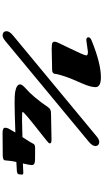

<svg xmlns="http://www.w3.org/2000/svg" viewBox="328 -1136 813 1509"><g transform="rotate(90 734.5 -381.5)"><path d="M1264.6 -154.8 1335.9 -158.2Q1352.1 -158.2 1352.1 -148.4Q1352.1 -124.5 1347.2 -116.9Q1342.3 -109.4 1326.4 -107.7Q1310.5 -106 1252.9 -103.5Q1244.6 -63.5 1243.7 -47.9Q1242.7 -32.2 1241.2 -23.4Q1239.7 -14.6 1239.7 -11.7Q1239.7 -4.4 1227.8 -0.5Q1215.8 3.4 1201.7 3.4L1025.9 4.9Q983.9 4.9 983.9 -14.6Q983.9 -28.8 990.7 -42.7Q997.6 -56.6 1021.5 -95.7Q851.6 -89.8 789.6 -89.8Q727.5 -89.8 704.1 -93.8Q643.1 -104.5 643.1 -133.3Q643.1 -148.9 674.8 -176.8Q742.7 -235.8 821.8 -351.6Q831.1 -365.2 841.8 -370.6Q852.5 -376 874.5 -376Q874.5 -376 1077.6 -379.9Q1106.9 -379.9 1106.9 -367.7Q1106.9 -362.3 1102.5 -356.7Q1098.1 -351.1 1037.1 -303.2Q859.4 -164.1 859.4 -153.3Q859.4 -147 930.2 -148.4Q1001 -149.9 1010 -150.1Q1019 -150.4 1034.9 -150.9Q1050.8 -151.4 1057.6 -151.4Q1104.5 -222.7 1109.9 -236.8Q1115.2 -251 1144 -251L1228.5 -250.5Q1255.4 -250.5 1266.4 -244.4Q1277.3 -238.3 1277.3 -223.6Q1277.3 -209 1264.6 -154.8ZM387.7 -666 294.9 -653.3Q272.9 -653.3 272.9 -670.4Q272.9 -685.1 300.3 -695.8Q478.5 -768.1 587.4 -768.1Q665 -768.1 665 -725.1Q665 -686.5 633.8 -615.7Q602.5 -544.9 591.6 -516.1Q580.6 -487.3 570.6 -452.6Q560.5 -418 560.5 -408.2Q560.5 -398.4 552.5 -391.6Q544.4 -384.8 532.2 -384.8L364.7 -381.3Q321.3 -381.3 314.5 -387.9Q307.6 -394.5 307.6 -404.8Q307.6 -415 318.4 -437.7Q329.1 -460.4 359.9 -523.4Q415.5 -637.2 415.5 -652.8Q415.5 -666 387.7 -666ZM1127.9 -725.1Q1127.9 -701.2 1095.2 -673.8L301.3 -16.1Q276.4 4.4 259.3 4.4Q242.2 4.4 233.6 -4.2Q225.1 -12.7 225.1 -26.4Q225.1 -49.3 257.8 -76.7L1051.8 -734.4Q1076.7 -754.9 1093.8 -754.9Q1110.8 -754.9 1119.4 -746.3Q1127.9 -737.8 1127.9 -725.1Z"/></g></svg>

Font: Sonsie One
Style: Regular
Weight: 400
Designer: Riccardo De Franceschi
Foundry: Sorkin Type Co
Version: Version 1.003